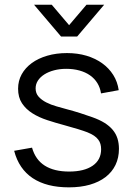

<svg xmlns="http://www.w3.org/2000/svg" viewBox="-20 -780 565 814"><path d="M124.3 -760H199.3L273 -673.3L346.7 -760H421.7L307 -625H239ZM272.2 14.3Q321.7 14.3 360.8 3.1Q400 -8.2 427.5 -29.3Q455 -50.5 469.7 -80.8Q484.3 -111.2 484.3 -149Q484.3 -173.2 477.9 -193.2Q471.5 -213.2 457.9 -229.5Q444.3 -245.8 423.1 -259.1Q401.8 -272.3 371.7 -283Q347.3 -291.8 319.4 -300.7Q291.5 -309.5 263.7 -316.8Q242.8 -322.5 219.3 -329.2Q195.8 -335.8 176.3 -345.8Q156.8 -355.7 143.9 -369.9Q131 -384.2 131 -405.3Q131 -423.5 141 -438.7Q151 -453.8 168.5 -464.8Q186 -475.8 209.7 -482Q233.3 -488.2 260.7 -488.2Q291.2 -488.2 316.8 -481.1Q342.5 -474 361.6 -460.6Q380.7 -447.2 392.7 -427.8Q404.7 -408.3 408.3 -384L483.3 -397.7Q478.3 -433.3 460.1 -462.3Q441.8 -491.3 413 -511.9Q384.2 -532.5 346.5 -543.8Q308.8 -555 264 -555Q218.3 -555 180.2 -543.8Q142.2 -532.7 114.7 -512.6Q87.2 -492.5 71.9 -464.9Q56.7 -437.3 56.7 -404Q56.7 -367.2 73.2 -342.2Q89.7 -317.2 117.2 -299.8Q144.8 -282.3 180.4 -270.7Q216 -259 254.7 -248.7Q285.8 -240.2 310.6 -232.6Q335.3 -225 350.3 -219.2Q367.3 -212.3 378.5 -204.8Q389.7 -197.2 396.4 -188.2Q403.2 -179.3 405.9 -169.2Q408.7 -159.2 408.7 -147.3Q408.7 -102.2 372.8 -77.4Q336.8 -52.7 273.2 -52.7Q209.5 -52.7 169.9 -77.7Q130.3 -102.7 115.8 -154L40 -140.7Q50 -102 69.8 -73Q89.5 -44 118.8 -24.6Q148.2 -5.2 186.6 4.6Q225 14.3 272.2 14.3Z"/></svg>

Font: Vela Sans GX ExtLt
Style: Regular
Weight: 200
Designer: Principal design: Mikhail Sharanda - project Manrope.
Design modification: Ravid Balaliev
Foundry: Mikhail Sharanda
Version: Version 1.001